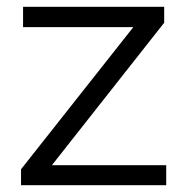

<svg xmlns="http://www.w3.org/2000/svg" viewBox="-20 -546 551 566"><path d="M133 -59 464 -479V-526H48V-466H373L42 -47V0H470V-59Z"/></svg>

Font: Montserrat Lite
Style: Regular
Weight: 400
Designer: Julieta Ulanovsky
Foundry: Julieta Ulanovsky
Version: Version 7.200;PS 007.200;hotconv 1.0.88;makeotf.lib2.5.64775